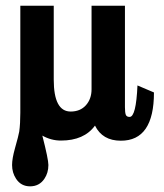

<svg xmlns="http://www.w3.org/2000/svg" viewBox="-20 -469 584 682"><path d="M526.9 -140.6Q526.9 31.2 409.2 30.8Q343.8 30.8 317.4 -22.9Q278.8 30.3 196.3 30.3Q161.6 30.3 130.4 12.7Q151.9 96.7 151.9 117.2Q151.9 145 137.7 166Q119.6 192.9 86.9 192.9Q54.7 192.9 37.1 166Q22.9 144.5 22.9 117.2Q22.9 94.2 33.2 57.6Q45.9 12.7 48.3 -1.5Q52.2 -29.8 52.2 -68.8V-448.7H170.9V-186Q170.9 -72.8 231 -72.8Q265.1 -72.8 285.2 -95.2Q305.2 -117.7 305.2 -151.9V-448.7H423.8V-88.4Q423.8 -69.3 426.8 -61.5Q429.7 -53.7 440.4 -53.7Q463.4 -53.7 468.3 -165.5Z"/></svg>

Font: Accordance
Style: Bold
Weight: 700
Version: Version 1.2 (build January 31, 2020) Miklal Software Solutio